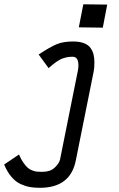

<svg xmlns="http://www.w3.org/2000/svg" viewBox="-27 -706 565 915"><path d="M370.1 -685.5 483.9 -684.1 462.9 -574.2 348.6 -575.7ZM419.4 -365.2 334.5 57.6Q309.1 189 163.1 189Q136.7 189 116.2 185.5Q95.7 182.1 71.8 171.4Q47.9 160.6 27.8 137.2Q7.8 113.8 -7.3 78.1L63.5 30.3Q73.2 53.2 84.5 69.3Q95.7 85.4 105.5 93.8Q115.2 102.1 127.4 106.4Q139.6 110.8 147.7 111.8Q155.8 112.8 167.5 112.8H175.8Q211.9 112.8 232.9 93.5Q253.9 74.2 258.8 55.7L344.7 -372.1Q346.7 -383.8 346.7 -394Q346.7 -435.1 320.3 -435.5H318.8Q306.6 -435.5 298.3 -434.3Q290 -433.1 275.4 -428.7Q260.7 -424.3 243.2 -412.4Q225.6 -400.4 204.6 -381.3L157.2 -446.3Q211.9 -482.4 243.4 -495.4Q274.9 -508.3 321.3 -508.3Q352.1 -508.3 373 -500.2Q394 -492.2 404.5 -477.3Q415 -462.4 418.9 -446Q422.9 -429.7 422.9 -407.7Q422.9 -381.8 419.4 -365.2Z"/></svg>

Font: Fantasque Sans Mono
Style: Italic
Weight: 400
Italic angle: -11°
Monospace: yes
Designer: Jany Belluz
Version: Version 1.8.0 ; ttfautohint (v1.8.2)